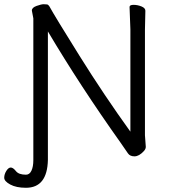

<svg xmlns="http://www.w3.org/2000/svg" viewBox="-52 -728 810 910"><path d="M71 162Q25 162 -3.5 146.5Q-32 131 -32 114.5Q-32 98 -22 82Q-12 66 -1 66Q10 66 23.5 83Q37 100 71 100Q88 100 97 81Q106 62 106 31V-641L99 -678Q99 -692 121.5 -700Q144 -708 154.5 -708Q165 -708 171 -707Q177 -706 182 -698Q207 -652 324.5 -464Q442 -276 566 -104V-589L562 -695Q562 -705 581 -705Q600 -705 618.5 -697.5Q637 -690 637 -677L635 -588V-87L639 -32Q639 -22 630 -12Q607 13 585.5 13Q564 13 554.5 -1Q545 -15 520 -51Q328 -321 175 -579V30Q172 162 71 162Z"/></svg>

Font: LXGW WenKai TC
Style: Regular
Weight: 400
Designer: LXGW / Fontworks Inc.
Foundry: LXGW / Fontworks Inc.
Version: Version 1.330